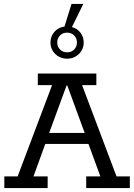

<svg xmlns="http://www.w3.org/2000/svg" viewBox="-20 -957 683 977"><path d="M2 0V-59.3H69.7L245 -523.7H172.4V-583H470.3V-523.7H397.7L573 -59.3H640.7V0H418.6V-59.3H490.7L422.1 -246.6L450 -224.6H197.1L218.4 -246.6L150.4 -59.3H222.5V0ZM222.8 -260.3 209.9 -280.5H428.8L418.3 -260.3L322.4 -521.9H318.7ZM321.4 -658.5Q285.7 -658.5 261.2 -682.3Q236.8 -706.2 236.8 -740.8Q236.8 -772.4 257 -795.2Q277.2 -817.9 308.2 -821.9L343.9 -937H403.9L346 -819.1Q372.4 -812.7 389.1 -791.2Q405.9 -769.8 405.9 -740.8Q405.9 -706.2 381.5 -682.3Q357 -658.5 321.4 -658.5ZM271.2 -740.8Q271.2 -719.7 285.3 -705.2Q299.4 -690.7 321.4 -690.7Q343.3 -690.7 357.4 -705.2Q371.5 -719.7 371.5 -740.8Q371.5 -762 357.4 -776.5Q343.3 -790.9 321.4 -790.9Q299.4 -790.9 285.3 -776.5Q271.2 -762 271.2 -740.8Z"/></svg>

Font: Rokkitt SemiBold
Style: Regular
Weight: 600
Designer: Vernon Adams
Foundry: Vernon Adams
Version: Version 3.103